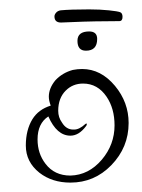

<svg xmlns="http://www.w3.org/2000/svg" viewBox="-20 -408 303 409"><path d="M130 -19Q91 -19 64 -40Q35 -63 35 -98Q35 -131 49 -154Q62 -175 88 -183Q84 -194 84 -202Q84 -220 98 -237Q113 -253 135 -259Q140 -260 145 -260.5Q150 -261 155 -261Q195 -261 225 -225Q254 -190 254 -146Q254 -94 217 -56Q181 -19 130 -19ZM130 -34Q169 -35 197 -68Q224 -100 224 -141Q224 -177 207 -202Q188 -230 157 -230Q135 -230 120 -215Q104 -199 104 -172Q104 -158 112 -147Q121 -132 136 -132H138Q149 -132 162 -144L164 -145L165 -144Q165 -141 163 -139Q148 -119 130 -119Q101 -119 83 -160Q60 -145 60 -111Q60 -81 77 -59Q96 -34 130 -34ZM163 -300Q145 -300 145 -321Q145 -341 170 -341Q187 -341 187 -325Q187 -300 163 -300ZM110 -360Q96 -360 96 -373Q96 -377 99.5 -381Q103 -385 109 -386Q119 -387 134.5 -387.5Q150 -388 170 -388Q193 -388 212 -386Q231 -384 236 -382Q241 -380 241 -372Q241 -363 234 -363Q211 -363 183.5 -362.5Q156 -362 135.5 -361Q115 -360 110 -360Z"/></svg>

Font: Puppies Play
Style: Regular
Weight: 400
Designer: Robert E. Leuschke
Foundry: Robert E. Leuschke
Version: Version 1.010; ttfautohint (v1.8.3)